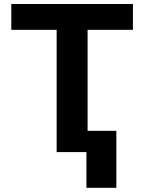

<svg xmlns="http://www.w3.org/2000/svg" viewBox="-20 -747 708 943"><path d="M35.5 -727.3V-600.5H258.2V0H404.5V175.4H551.5V-104.4H410.2V-600.5H632.8V-727.3Z"/></svg>

Font: Inter-Hewn
Style: Bold
Weight: 700
Designer: Rasmus Andersson
Foundry: rsms
Version: Version 3.012;git-f93a4a705